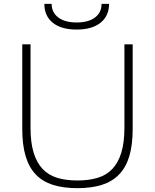

<svg xmlns="http://www.w3.org/2000/svg" viewBox="-20 -970 807 1000"><path d="M379 -816Q299 -816 255 -851.5Q211 -887 211 -950H249Q249 -905 283.5 -879Q318 -853 379 -853Q441 -853 475 -879Q509 -905 509 -950H548Q548 -887 503.5 -851.5Q459 -816 379 -816ZM383 10Q310 10 256 -7Q202 -24 166.5 -61Q131 -98 113.5 -156.5Q96 -215 96 -298V-739H139V-305Q139 -228 155 -175.5Q171 -123 201.5 -90.5Q232 -58 277.5 -44Q323 -30 383 -30Q443 -30 489 -44Q535 -58 565.5 -90.5Q596 -123 612 -175.5Q628 -228 628 -305V-739H671V-298Q671 -215 653.5 -156.5Q636 -98 600 -61Q564 -24 510 -7Q456 10 383 10Z"/></svg>

Font: Encode Sans Wide
Style: Thin
Weight: 100
Designer: Pablo Impallari, Andres Torresi
Foundry: Pablo Impallari, Andres Torresi
Version: Version 1.000; ttfautohint (v1.00) -l 8 -r 50 -G 200 -x 14 -